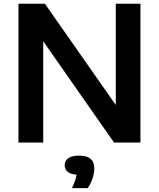

<svg xmlns="http://www.w3.org/2000/svg" viewBox="-20 -760 848 1024"><path d="M78.5 0V-740H219.5L597.5 -200V-740H729V0H588L210.5 -540V0ZM363.5 243.5Q384 202 388.5 171.5Q355 169 340 155.5Q325 142 325 121Q325 97.5 344 83.8Q363 70 403 70Q483 70 483 138Q483 163 473.5 191.8Q464 220.5 447.5 243.5Z"/></svg>

Font: Encode Sans SmExp SmBold
Style: Regular
Weight: 600
Width: 6
Designer: Multiple Designers
Foundry: Impallari Type
Version: Version 3.002; ttfautohint (v1.8.3) -l 8 -r 50 -G 200 -x 14 